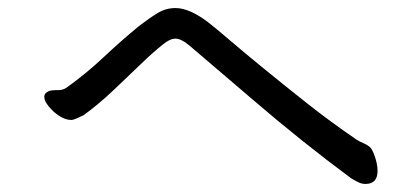

<svg xmlns="http://www.w3.org/2000/svg" viewBox="-20 -558 1040 477"><path d="M124 -334Q136 -334 145 -340Q194 -375 237 -415.5Q280 -456 325 -493Q351 -513 371.5 -525.5Q392 -538 416 -538Q451 -538 498 -502Q516 -488 551 -458Q586 -428 635 -388Q684 -348 742 -302Q800 -256 866 -211Q874 -206 882.5 -202.5Q891 -199 898 -193.5Q905 -188 911.5 -168.5Q918 -149 918 -134Q918 -119 912 -111Q904 -101 888 -101Q878 -101 868.5 -106Q859 -111 851 -116Q731 -205 612 -307Q472 -427 454 -442Q431 -462 416 -462Q402 -462 384 -447Q360 -428 328.5 -397.5Q297 -367 261 -333Q225 -299 188 -272Q164 -260 158 -260Q157 -260 157 -260Q143 -260 128 -269.5Q113 -279 101.5 -293Q90 -307 90 -317Q90 -322 92 -325Q98 -331 104 -332.5Q110 -334 117 -334Z"/></svg>

Font: Moon Stars Kai HW
Style: Bold
Weight: 700
Designer: GuiWonder
Version: Version 1.101